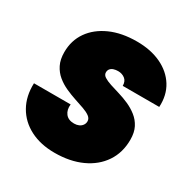

<svg xmlns="http://www.w3.org/2000/svg" viewBox="-164 -852 982 1007"><g transform="rotate(30 327.0 -349.0)"><path d="M298 12Q213 12 150 -20.5Q87 -53 53.5 -112Q20 -171 23 -250H245Q241 -216 258 -194Q275 -172 310 -172Q326 -172 338.5 -177.5Q351 -183 358.5 -193.5Q366 -204 366 -217Q366 -234 350.5 -245.5Q335 -257 309.5 -266Q284 -275 253.5 -285Q223 -295 192 -309Q161 -323 135.5 -344Q110 -365 94.5 -396Q79 -427 79 -471Q79 -542 116.5 -595.5Q154 -649 222 -679.5Q290 -710 382 -710Q466 -710 528.5 -680.5Q591 -651 624.5 -597.5Q658 -544 654 -471H433Q433 -499 415.5 -512.5Q398 -526 374 -526Q359 -526 347 -522Q335 -518 328 -509.5Q321 -501 321 -488Q321 -473 336.5 -463Q352 -453 378 -444.5Q404 -436 434.5 -427Q465 -418 495.5 -404.5Q526 -391 552 -370.5Q578 -350 593.5 -320Q609 -290 609 -246Q609 -168 570 -110Q531 -52 461 -20Q391 12 298 12Z"/></g></svg>

Font: Azeret Mono Thin Black
Style: Italic
Weight: 900
Italic angle: -12°
Version: Version 1.002